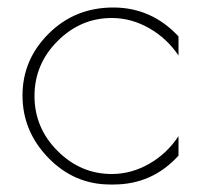

<svg xmlns="http://www.w3.org/2000/svg" viewBox="-20 -479 526 512"><path d="M283 13H274Q178 13 109 -58Q40 -129 40 -224.5Q40 -320 110 -389.5Q180 -459 282 -459Q384 -459 456 -382V-331Q425 -377 377.5 -404Q330 -431 278 -431Q195 -431 133.5 -369.5Q72 -308 72 -223Q72 -138 133.5 -76.5Q195 -15 278 -15Q330 -15 377.5 -42Q425 -69 456 -116V-64Q386 13 283 13Z"/></svg>

Font: Poiret One
Style: Regular
Weight: 400
Designer: Denis Masharov
Foundry: Denis Masharov
Version: Version 1.001